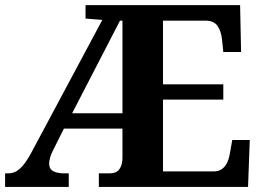

<svg xmlns="http://www.w3.org/2000/svg" viewBox="-20 -734 1033 754"><path d="M620.1 -61H819.8Q835 -61 845.7 -66.7Q856.4 -72.3 864.3 -82.5Q872.1 -92.8 876.7 -106.7Q881.3 -120.6 883.8 -137.2L892.1 -184.1H960.9L954.1 0H368.2V-53.2H410.2Q437.5 -53.2 449.2 -70.1Q460.9 -86.9 460.9 -112.8V-229H231L189 -145Q180.7 -129.4 176.8 -115.2Q172.9 -101.1 172.9 -91.8Q172.9 -71.3 188.2 -62.3Q203.6 -53.2 232.9 -53.2H250V0H0V-53.2H12.2Q38.1 -53.2 58.6 -72Q79.1 -90.8 101.1 -130.9L381.8 -655.8L315.9 -661.1V-713.9H922.9L926.8 -529.8H856.9L852.1 -577.1Q848.1 -613.8 833.5 -633.3Q818.8 -652.8 788.1 -652.8H620.1V-402.8H856.9V-342.8H620.1ZM451.2 -652.8 263.2 -289.1H460.9V-652.8Z"/></svg>

Font: Droids
Style: b
Weight: 700
Foundry: Ascender Corporation
Version: Version 1.00 build 113